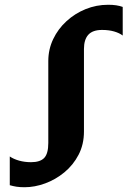

<svg xmlns="http://www.w3.org/2000/svg" viewBox="-20 -773 556 805"><path d="M83 12Q63.5 12 49.2 9.8Q35 7.5 21 3.5V-117Q37 -106 60.2 -99.5Q83.5 -93 110 -93Q148.5 -93 165.5 -111Q182.5 -129 182.5 -173.5V-517Q182.5 -566 203 -609Q223.5 -652 258.8 -684.2Q294 -716.5 339 -734.8Q384 -753 433.5 -753Q452 -753 467 -750.8Q482 -748.5 494.5 -744V-624Q481 -634.5 458.8 -641Q436.5 -647.5 408 -647.5Q368.5 -647.5 350.2 -627.2Q332 -607 332 -567.5V-221.5Q332 -167.5 309.5 -124.2Q287 -81 250 -50.5Q213 -20 169.2 -4Q125.5 12 83 12Z"/></svg>

Font: Merriweather 24pt
Style: Bold
Weight: 700
Designer: Eben Sorkin
Foundry: Eben Sorkin
Version: Version 2.100